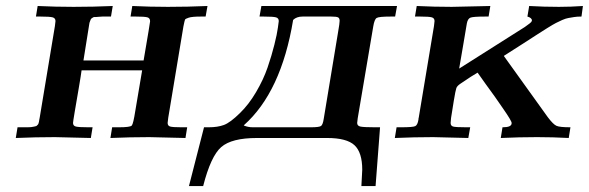

<svg xmlns="http://www.w3.org/2000/svg" viewBox="-20 -465 1984 647"><path d="M33.2 0 39.1 -36.1H58.1Q66.9 -36.1 73 -36.1Q79.1 -36.1 84.5 -36.6Q89.8 -37.1 93.5 -38.1Q97.2 -39.1 100.1 -39.6Q103 -40 104.5 -42Q106 -43.9 107.4 -44.9Q108.9 -45.9 109.9 -49.6Q110.8 -53.2 111.3 -54.7Q111.8 -56.2 112.3 -61Q112.8 -65.9 113.8 -68.8L165 -377Q167 -391.1 167 -394Q167 -403.8 157.5 -406.5Q147.9 -409.2 116.2 -409.2H101.1L106.9 -444.8Q167 -441.9 228 -441.9Q293.9 -441.9 359.9 -444.8L354 -409.2H345.2Q332 -409.2 325 -409.2Q317.9 -409.2 309.8 -408.2Q301.8 -407.2 298.8 -407.7Q295.9 -408.2 291.5 -405Q287.1 -401.9 286.6 -401.4Q286.1 -400.9 284.2 -395.5Q282.2 -390.1 281.5 -388.2Q280.8 -386.2 279.8 -377.7Q278.8 -369.1 277.8 -365.2Q268.1 -307.1 261.2 -261.2H463.9Q485.8 -389.2 485.8 -393.1Q485.8 -404.3 476.3 -406.7Q466.8 -409.2 438 -409.2H419.9L425.8 -444.8Q485.8 -441.9 545.9 -441.9Q612.8 -441.9 679.2 -444.8L672.9 -409.2H657.2Q627.4 -409.2 616.2 -405.5Q605 -401.9 603.5 -398.9Q602.1 -396 598.1 -376L546.9 -67.9Q544.9 -53.7 544.9 -50.8Q544.9 -41 553.5 -38.6Q562 -36.1 590.8 -36.1H610.8L605 0Q497.1 -2.9 482.9 -2.9Q418 -2.9 352.1 0L357.9 -36.1H380.9Q418.9 -36.1 424.1 -42Q429.2 -47.9 436 -91.8L459 -228H254.9Q252.9 -211.9 245.4 -168Q237.8 -124 231.9 -89.1Q226.1 -54.2 226.1 -50.8Q226.1 -41 235.6 -38.6Q245.1 -36.1 276.9 -36.1H292L286.1 0Q178.2 -2.9 165 -2.9Q99.1 -2.9 33.2 0Z M616.7 162.1 667.5 -36.1H683.6Q713.4 -36.1 734.6 -43.9Q755.9 -51.8 788.6 -84Q818.4 -112.8 843 -154.8Q867.7 -196.8 881.6 -237.3Q895.5 -277.8 904.5 -314Q913.6 -350.1 916.5 -372.1L919.4 -394Q919.4 -403.8 910.2 -406.5Q900.9 -409.2 868.7 -409.2H854.5L860.8 -444.8H1317.9L1311.5 -409.2H1296.9Q1256.8 -409.2 1249.3 -404.5Q1241.7 -399.9 1237.8 -376L1185.5 -66.9Q1183.6 -52.7 1183.6 -50.8Q1183.6 -41 1194.1 -38.6Q1204.6 -36.1 1242.7 -36.1H1260.7L1245.6 162.1H1197.8Q1200.7 107.9 1200.7 106.9Q1200.7 48.8 1174.6 24.4Q1148.4 0 1082.5 0H845.7Q760.7 0 725.6 30.5Q690.4 61 664.6 162.1ZM801.8 -42Q815.9 -36.1 831.5 -36.1H1027.8Q1055.7 -36.1 1061.8 -40.5Q1067.9 -44.9 1070.8 -64L1119.6 -358.9Q1124.5 -386.7 1124.5 -395Q1124.5 -403.8 1119.1 -406.5Q1113.8 -409.2 1095.7 -409.2H999.5Q979.5 -409.2 967.8 -397.9Q927.7 -154.8 801.8 -43Z M1310.5 0 1316.4 -36.1H1332.5Q1371.6 -36.1 1379.4 -40Q1387.2 -43.9 1390.1 -62Q1390.1 -65.9 1391.1 -68.8L1442.4 -377Q1444.3 -391.1 1444.3 -394Q1444.3 -403.8 1435.3 -406.5Q1426.3 -409.2 1396.5 -409.2H1378.4L1384.3 -444.8Q1443.4 -441.9 1502.4 -441.9L1632.3 -444.8L1626.5 -409.2H1615.2Q1574.2 -409.2 1565.2 -405.5Q1556.2 -401.9 1553.2 -386.2Q1552.2 -380.4 1541.3 -315.7Q1530.3 -251 1527.3 -233.9L1748.5 -374L1765.1 -386.2L1770.5 -391.1L1772.5 -396Q1772.5 -404.8 1757.3 -409.2L1763.2 -444.8Q1813 -441.9 1863.3 -441.9Q1903.3 -441.9 1944.3 -444.8L1939.5 -409.2H1938.5Q1924.3 -409.2 1914.3 -407.5Q1904.3 -405.8 1895.3 -404.3Q1886.2 -402.8 1874.3 -397.5Q1862.3 -392.1 1853.3 -387.5Q1844.2 -382.8 1824.2 -370.4Q1804.2 -357.9 1788.8 -347.9Q1773.4 -337.9 1740 -316.4Q1706.5 -294.9 1678.2 -276.9V-275.9L1826.2 -69.8Q1844.2 -45.9 1855.2 -41Q1866.2 -36.1 1902.3 -36.1L1896.5 0Q1843.3 -2.9 1789.6 -2.9Q1729.5 -2.9 1667.5 0L1673.3 -36.1H1674.3Q1704.1 -36.1 1704.1 -49.8V-50.8Q1704.1 -57.6 1675.3 -99.1Q1668.5 -108.9 1647.5 -139.2Q1613.3 -186 1589.4 -220.2Q1573.2 -211.4 1530.3 -182.1Q1520.5 -175.3 1517.8 -168.2Q1515.1 -161.1 1509.3 -126Q1506.3 -106.9 1504.4 -95.2Q1498.5 -62 1498.5 -50.8Q1498.5 -41 1506.8 -38.6Q1515.1 -36.1 1550.3 -36.1H1564.5L1558.1 0Q1450.2 -2.9 1439.5 -2.9Q1375.5 -2.9 1310.5 0Z"/></svg>

Font: CMU Serif Extra
Style: BoldSlanted
Weight: 700
Italic angle: -9.46001°
Version: Version 0.7.0